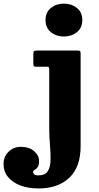

<svg xmlns="http://www.w3.org/2000/svg" viewBox="-165 -806 560 1086"><path d="M92.5 -692.5Q92.5 -736.5 123 -761Q153.5 -785.5 196.5 -785.5Q239.5 -785.5 270 -761Q300.5 -736.5 300.5 -692.5Q300.5 -648.5 270 -624Q239.5 -599.5 196.5 -599.5Q153.5 -599.5 123 -624Q92.5 -648.5 92.5 -692.5ZM102 -428.5H42Q29.5 -428.5 26.5 -431.8Q23.5 -435 23.5 -447.5V-498.5Q23.5 -513 27 -516.5Q30.5 -520 44.5 -520H275Q285.5 -520 288.2 -516.8Q291 -513.5 291 -502V20.5Q291 139 227 199.5Q163 260 52.5 260Q-4 260 -48.5 243.5Q-93 227 -119 196Q-145 165 -145 121Q-145 80.5 -116.8 52.5Q-88.5 24.5 -47 24.5Q-1 24.5 27.5 48.5Q56 72.5 56 104Q56 129.5 47.5 140.2Q39 151 30.5 155.5Q22 160 22 166.5Q22 173.5 27.8 179.8Q33.5 186 51 186Q89.5 186 104.5 163.2Q119.5 140.5 120.8 102.5Q122 64.5 117.8 17.2Q113.5 -30 113.5 -79V-414Q113.5 -421.5 111.5 -425Q109.5 -428.5 102 -428.5Z"/></svg>

Font: Besley* Heavy
Style: Regular
Weight: 800
Designer: Owen Earl
Foundry: indestructible type*
Version: Version 3.000; ttfautohint (v1.8.3)